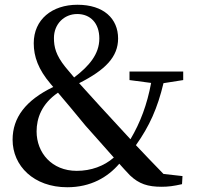

<svg xmlns="http://www.w3.org/2000/svg" viewBox="-20 -773 834 808"><path d="M303 -54C198 -54 134 -130 134 -220C134 -275 155 -336 224 -383C258 -343 290 -305 340 -244C379 -201 416 -158 459 -110C418 -74 363 -54 303 -54ZM305 -714C360 -714 398 -676 398 -611C398 -545 355 -495 292 -447C280 -461 268 -475 255 -491C215 -541 207 -575 207 -613C207 -672 250 -714 305 -714ZM751 -436V-472H525V-436L616 -424C599 -333 571 -258 529 -187C487 -232 448 -275 401 -326C363 -368 336 -398 313 -423C424 -479 477 -534 477 -611C477 -694 417 -753 306 -753C199 -753 122 -691 122 -591C122 -535 141 -481 193 -420L204 -407C88 -351 33 -278 33 -185C33 -75 122 15 263 15C363 15 434 -28 482 -84C496 -68 511 -52 527 -35C565 1 602 13 660 13C688 13 711 10 746 2L748 -32L668 -41C623 -87 586 -126 552 -162C609 -242 643 -318 668 -423Z"/></svg>

Font: Source Han Serif CN SemiBold
Style: Regular
Weight: 600
Designer: Ryoko NISHIZUKA 西塚涼子 (kana & ideographs); Frank Grießhammer (Latin, Greek & Cyrillic); Wenlong ZHANG 张文龙 (bopomofo); San
Foundry: Adobe Systems Incorporated
Version: Version 1.000;PS 1;hotconv 16.6.53;makeotf.lib2.5.65590